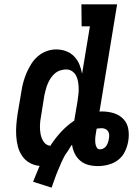

<svg xmlns="http://www.w3.org/2000/svg" viewBox="-20 -755 640 882"><path d="M217 107 132 80Q140 61 147 43Q154 25 162 7Q137 5 116 -7Q95 -19 81.5 -39Q68 -59 62 -82.5Q56 -106 54.5 -131Q53 -156 55 -181.5Q57 -207 61 -233L78 -333Q81 -355 87 -377Q93 -399 102 -420Q111 -441 123.5 -461Q136 -481 154 -496.5Q172 -512 194 -520Q216 -528 238 -528Q262 -528 283.5 -520Q305 -512 320.5 -496Q336 -480 344.5 -459.5Q353 -439 357 -416L393 -634H355L354 -735H518L437 -242Q440 -243 443 -243Q446 -243 449 -243Q477 -243 503 -235Q529 -227 547 -208Q565 -189 569.5 -161.5Q574 -134 569 -106Q565 -82 554 -59Q543 -36 523 -20.5Q503 -5 478 1.5Q453 8 430 8Q407 8 386 2.5Q365 -3 349 -16.5Q333 -30 323.5 -49Q314 -68 311 -90Q309 -88 307 -85.5Q305 -83 304 -81Q298 -71 292 -61.5Q286 -52 279 -43Q269 -25 261 -6.5Q253 12 245 31Q237 50 230.5 69Q224 88 217 107ZM211 -85Q232 -118 259.5 -148Q287 -178 321 -201L336 -289Q338 -305 340 -320Q342 -335 341.5 -350Q341 -365 338.5 -380Q336 -395 329.5 -407.5Q323 -420 311 -428Q299 -436 284 -436Q271 -436 257 -431.5Q243 -427 232 -417.5Q221 -408 213 -396Q205 -384 199.5 -371Q194 -358 190.5 -344.5Q187 -331 184 -318L168 -218Q164 -198 163.5 -178Q163 -158 166.5 -139Q170 -120 180.5 -104Q191 -88 211 -85ZM439 -69Q448 -69 456 -73.5Q464 -78 468.5 -85Q473 -92 476 -100.5Q479 -109 480 -117Q482 -126 481.5 -135Q481 -144 477 -151Q473 -158 465 -162Q457 -166 449 -166Q442 -166 436 -165.5Q430 -165 424 -164L420 -140Q418 -129 417.5 -118.5Q417 -108 418 -97.5Q419 -87 424 -78Q429 -69 439 -69Z"/></svg>

Font: Iosevka HT Extended
Style: Bold Italic
Weight: 700
Width: 7
Italic angle: -9°
Monospace: yes
Designer: Belleve Invis
Foundry: Belleve Invis
Version: Version 32.3.0; ttfautohint (v1.8.4)